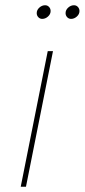

<svg xmlns="http://www.w3.org/2000/svg" viewBox="-20 -712 323 732"><path d="M182 -517 79 0H59L162 -517ZM173 -670Q173 -658 163 -649Q153 -640 141 -640Q132 -640 126 -646.5Q120 -653 120 -662Q120 -674 130 -683Q140 -692 152 -692Q161 -692 167 -685.5Q173 -679 173 -670ZM283 -670Q283 -658 273 -649Q263 -640 251 -640Q242 -640 236 -646.5Q230 -653 230 -662Q230 -674 240 -683Q250 -692 262 -692Q271 -692 277 -685.5Q283 -679 283 -670Z"/></svg>

Font: Gontserrat Thin
Style: Italic
Weight: 250
Italic angle: -11.3°
Designer: Julieta Ulanovsky
Foundry: Julieta Ulanovsky
Version: Version 6.001